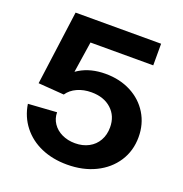

<svg xmlns="http://www.w3.org/2000/svg" viewBox="-129 -813 897 943"><g transform="rotate(20 319.5 -342.0)"><path d="M40 -199 189 -209Q189 -177 206.5 -151Q224 -125 254.5 -110.5Q285 -96 323 -96Q363 -96 394 -112.5Q425 -129 442 -159Q459 -189 459 -228Q459 -287 419.5 -323Q380 -359 315 -359Q274 -359 241 -344Q208 -329 190 -302L55 -312L107 -700H554V-587H226L188 -338H133Q160 -401 216 -434.5Q272 -468 349 -468Q424 -468 482.5 -437.5Q541 -407 574 -353Q607 -299 607 -231Q607 -159 570.5 -103Q534 -47 469.5 -15.5Q405 16 322 16Q247 16 187 -10Q127 -36 88.5 -85Q50 -134 40 -199Z"/></g></svg>

Font: Uncut Sans Variable
Style: Regular
Weight: 400
Designer: Kasper Nordkvist
Foundry: UNCUT.wtf
Version: Version 1.303;Glyphs 3.1.2 (3151)